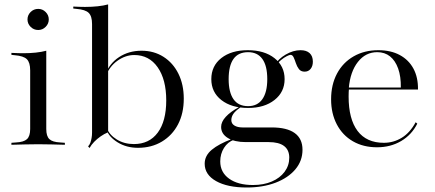

<svg xmlns="http://www.w3.org/2000/svg" viewBox="-20 -653 1963 866"><path d="M116.1 -206.5V-335.5Q116.1 -371 101.2 -385.9Q86.3 -400.8 46 -404L31.5 -405.6V-414.5Q50.8 -413.7 61.7 -413.3Q72.6 -412.9 84.7 -412.9Q114.5 -412.9 141.1 -415.7Q167.7 -418.5 188.7 -424.2V-414.5V-206.5ZM152.4 -2.4Q121 -2.4 92.3 -1.6Q63.7 -0.8 31.5 0V-8.9L52.4 -10.5Q87.1 -12.1 101.6 -25.4Q116.1 -38.7 116.1 -71V-206.5H188.7V-71Q188.7 -38.7 202.8 -25.4Q216.9 -12.1 251.6 -10.5L272.6 -8.9V0Q240.3 -0.8 211.7 -1.6Q183.1 -2.4 152.4 -2.4ZM152.4 -517.7Q132.3 -517.7 118.1 -531.9Q104 -546 104 -565.3Q104 -584.7 118.1 -598.8Q132.3 -612.9 152.4 -612.9Q171.8 -612.9 185.9 -598.8Q200 -584.7 200 -565.3Q200 -546 185.9 -531.9Q171.8 -517.7 152.4 -517.7Z M618.5 -424.2Q674.2 -424.2 717.3 -396.8Q760.5 -369.4 784.7 -320.6Q808.9 -271.8 808.9 -208.1Q808.9 -141.9 783.1 -92.3Q757.3 -42.7 710.5 -14.5Q663.7 13.7 602.4 13.7Q550.8 13.7 511.3 -10.5Q471.8 -34.7 460.5 -67.7L462.1 -75Q473.4 -44.4 506.9 -23.8Q540.3 -3.2 583.9 -3.2Q653.2 -3.2 691.5 -54.8Q729.8 -106.5 729.8 -200Q729.8 -294.4 691.1 -349.6Q652.4 -404.8 585.5 -404.8Q546 -404.8 509.7 -379Q473.4 -353.2 456.5 -308.1L454.8 -316.1Q473.4 -366.9 517.3 -395.6Q561.3 -424.2 618.5 -424.2ZM395.2 -206.5V-544.4Q395.2 -579.8 380.2 -594.8Q365.3 -609.7 325 -612.9L310.5 -614.5V-623.4Q329.8 -622.6 340.7 -622.2Q351.6 -621.8 363.7 -621.8Q393.5 -621.8 420.2 -624.6Q446.8 -627.4 467.7 -633.1V-623.4V-206.5ZM467.7 -56.5Q450 -49.2 433.9 -37.9Q417.7 -26.6 404.8 -13.3Q391.9 0 383.9 14.5L377.4 7.3Q384.7 -0.8 387.9 -10.1Q391.1 -19.4 393.1 -30.6Q395.2 -41.9 395.2 -55.6V-206.5H467.7V0Z M1092.7 192.7Q1005.6 192.7 954.4 163.7Q903.2 134.7 903.2 85.5Q903.2 49.2 935.1 22.6Q966.9 -4 1027.4 -26.6L1035.5 -22.6Q1007.3 -12.9 990.3 14.1Q973.4 41.1 973.4 75Q973.4 124.2 1013.3 152.8Q1053.2 181.5 1121 181.5Q1169.4 181.5 1206 165.7Q1242.7 150 1263.7 121.8Q1284.7 93.5 1284.7 58.1Q1284.7 23.4 1261.3 5.6Q1237.9 -12.1 1191.9 -12.1H1088.7Q1037.9 -12.1 1007.7 -30.6Q977.4 -49.2 977.4 -80.6Q977.4 -103.2 998 -125.8Q1018.5 -148.4 1058.1 -170.2L1065.3 -169.4Q1041.1 -152.4 1032.3 -139.1Q1023.4 -125.8 1023.4 -111.3Q1023.4 -95.2 1037.5 -86.7Q1051.6 -78.2 1073.4 -78.2H1205.6Q1274.2 -78.2 1309.3 -52.8Q1344.4 -27.4 1344.4 22.6Q1344.4 72.6 1312.1 110.9Q1279.8 149.2 1223 171Q1166.1 192.7 1092.7 192.7ZM1099.2 -166.1Q1024.2 -166.1 978.6 -201.6Q933.1 -237.1 933.1 -296Q933.1 -355.6 978.2 -391.1Q1023.4 -426.6 1097.6 -426.6Q1172.6 -426.6 1218.1 -390.7Q1263.7 -354.8 1263.7 -296Q1263.7 -237.9 1218.1 -202Q1172.6 -166.1 1099.2 -166.1ZM1099.2 -174.2Q1141.1 -174.2 1163.3 -205.6Q1185.5 -237.1 1185.5 -296Q1185.5 -356.5 1163.3 -387.1Q1141.1 -417.7 1099.2 -417.7Q1054.8 -417.7 1033.1 -387.1Q1011.3 -356.5 1011.3 -296Q1011.3 -237.1 1033.1 -205.6Q1054.8 -174.2 1099.2 -174.2ZM1354 -329.8Q1337.1 -329.8 1328.2 -341.5Q1319.4 -353.2 1314.5 -368.1Q1309.7 -383.1 1304.4 -394.4Q1299.2 -405.6 1290.3 -405.6Q1285.5 -405.6 1273.4 -399.6Q1261.3 -393.5 1247.6 -382.3Q1233.9 -371 1224.2 -354L1220.2 -359.7Q1234.7 -387.1 1268.5 -406.9Q1302.4 -426.6 1335.5 -426.6Q1362.1 -426.6 1376.6 -413.3Q1391.1 -400 1391.1 -375Q1391.1 -354.8 1381 -342.3Q1371 -329.8 1354 -329.8Z M1680.6 11.3Q1618.5 11.3 1571.8 -15.7Q1525 -42.7 1499.2 -91.9Q1473.4 -141.1 1473.4 -204.8Q1473.4 -271 1500 -321Q1526.6 -371 1575 -398.8Q1623.4 -426.6 1686.3 -426.6Q1742.7 -426.6 1783.1 -404.8Q1823.4 -383.1 1844.8 -343.5Q1866.1 -304 1865.3 -249.2H1519.4L1518.5 -258.1H1787.9Q1788.7 -308.1 1775.8 -344Q1762.9 -379.8 1739.1 -398.8Q1715.3 -417.7 1681.5 -417.7Q1629 -417.7 1594.4 -373.8Q1559.7 -329.8 1553.2 -255.6L1554 -254.8Q1553.2 -246.8 1552.8 -237.9Q1552.4 -229 1552.4 -217.7Q1552.4 -116.1 1592.7 -62.5Q1633.1 -8.9 1711.3 -8.9Q1754.8 -8.9 1791.9 -31.5Q1829 -54 1854.8 -101.6L1862.1 -95.2Q1837.1 -45.2 1789.5 -16.9Q1741.9 11.3 1680.6 11.3Z"/></svg>

Font: Playfair 144pt SemiExpanded Light
Style: Regular
Weight: 300
Width: 6
Designer: Claus Eggers Sørensen
Foundry: Claus Eggers Sørensen
Version: Version 2.203